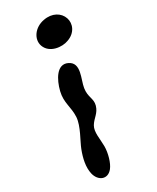

<svg xmlns="http://www.w3.org/2000/svg" viewBox="-192 -768 694 851"><g transform="rotate(-30 155.0 -342.5)"><path d="M236 -578C203 -565 141 -571 124 -618C110 -657 141 -702 192 -711C238 -720 274 -698 285 -665C296 -633 280 -593 236 -578ZM190 -491C142 -514 109 -454 96 -401C83 -348 104 -316 101 -266C98 -221 61 -164 49 -132C34 -93 25 -52 33 -17C43 27 85 45 114 9C131 -12 144 -57 144 -92C144 -129 134 -169 150 -196C167 -224 191 -232 201 -267C210 -300 188 -316 195 -360C201 -400 242 -466 190 -491Z"/></g></svg>

Font: PicNic
Style: Regular
Weight: 400
Designer: Mariel Nils
Foundry: Velvetyne Type Foundry
Version: Version 2.000;Glyphs 3.2.3 (3260)